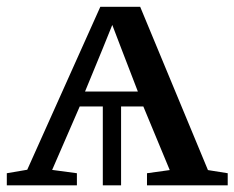

<svg xmlns="http://www.w3.org/2000/svg" viewBox="-26 -558 705 578"><path d="M-5.5 0V-36.5L56 -47L276 -537.5H396L600 -46L659.5 -36.5V0H416.5V-36.5L485 -46L405.5 -237.5H338.5V0H283.5V-237.5H214L131 -46.5L205.5 -36.5V0ZM230 -282.5H389L339.5 -411L312 -483L282.5 -410Z"/></svg>

Font: Merriweather 60pt
Style: Regular
Weight: 400
Version: Version 2.100